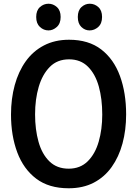

<svg xmlns="http://www.w3.org/2000/svg" viewBox="-20 -995 736 1029"><path d="M348 14Q242 14 174 -37.5Q106 -89 72.5 -178.5Q39 -268 39 -381Q39 -466 59 -539Q79 -612 118 -666.5Q157 -721 215.5 -751.5Q274 -782 350 -782Q455 -782 522.5 -730Q590 -678 623 -587.5Q656 -497 656 -382Q656 -298 636.5 -226Q617 -154 578.5 -100Q540 -46 482.5 -16Q425 14 348 14ZM348 -91Q410 -91 450 -130.5Q490 -170 509 -236Q528 -302 528 -381Q528 -465 509.5 -531.5Q491 -598 451.5 -637.5Q412 -677 350 -677Q287 -677 247 -636.5Q207 -596 187.5 -529.5Q168 -463 168 -382Q168 -301 186.5 -235Q205 -169 245 -130Q285 -91 348 -91ZM240 -832Q214 -832 194 -850.5Q174 -869 174 -904Q174 -939 194 -957Q214 -975 240 -975Q265 -975 285 -957Q305 -939 305 -904Q305 -869 284.5 -850.5Q264 -832 240 -832ZM460 -832Q435 -832 416 -850.5Q397 -869 397 -904Q397 -939 416.5 -957Q436 -975 461 -975Q487 -975 507 -957Q527 -939 527 -904Q527 -869 506.5 -850.5Q486 -832 460 -832Z"/></svg>

Font: Yaldevi ExtraLight SemiBold
Style: Regular
Weight: 600
Version: Version 1.100